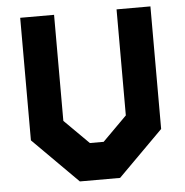

<svg xmlns="http://www.w3.org/2000/svg" viewBox="-51 -749 771 799"><g transform="rotate(-5 334.5 -350.0)"><path d="M250.5 0 62.5 -188V-700H204V-257L306 -155.5H363.5L465 -257V-700H606.5V-188L418.5 0ZM285 -71H384L536 -220.5V-629.5V-220.5L384 -71H285L133 -221.5V-629.5V-221.5Z"/></g></svg>

Font: Tourney Black
Style: Regular
Weight: 900
Version: Version 1.015